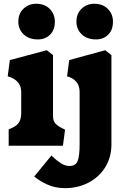

<svg xmlns="http://www.w3.org/2000/svg" viewBox="-20 -756 648 996"><path d="M90 -170V-278.5Q90 -297.5 82.8 -313.2Q75.5 -329 60 -341.2Q44.5 -353.5 20 -360L31 -444.5L223 -495.5L255 -470V-155.5Q255 -128.5 268 -114.5Q281 -100.5 315 -84.5L317.5 -83.5L306.5 0H25V-85Q62 -98.5 76 -117.2Q90 -136 90 -170ZM264.5 -643.5Q264.5 -683.1 238 -709.8Q211.5 -736.5 167.9 -736.5Q128.5 -736.5 101.8 -710.8Q75 -685 75 -643.5Q75 -604.4 102.5 -577.9Q130 -551.5 177 -551.5Q214.5 -551.5 239.5 -575.9Q264.5 -600.3 264.5 -643.5ZM393 -278.5V-7Q393 53 382.8 79Q372.5 105 340 105Q318.5 105 296.2 91Q274 77 253 56.5L247 50.5L157.5 159.5Q186.5 184 227 202Q267.5 220 318.5 220Q383 220 438 192Q493 164 525.5 112.2Q558 60.5 558 -7.5V-470L526 -495.5L339 -444.5L328 -360Q352 -353.5 366.2 -341.2Q380.5 -329 386.8 -313.5Q393 -298 393 -278.5ZM566 -643.5Q566 -683.1 539.5 -709.8Q513 -736.5 469.4 -736.5Q430 -736.5 403.2 -710.8Q376.5 -685 376.5 -643.5Q376.5 -604.4 404 -577.9Q431.5 -551.5 478.5 -551.5Q516 -551.5 541 -575.9Q566 -600.3 566 -643.5Z"/></svg>

Font: TMT Limkin
Style: Regular
Weight: 400
Designer: Gabriel Drozdov
Version: Version 1.000;Glyphs 3.1.2 (3151)